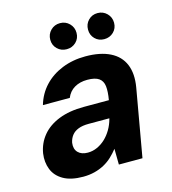

<svg xmlns="http://www.w3.org/2000/svg" viewBox="-109 -804 808 904"><g transform="rotate(-15 295.5 -351.5)"><path d="M186 12Q126 12 89.5 -9Q53 -30 39 -65.5Q25 -101 31 -143Q39 -191 69 -227.5Q99 -264 150.5 -284.5Q202 -305 273 -305H395Q402 -346 399 -372Q396 -398 377.5 -411Q359 -424 321 -424Q285 -424 258.5 -408.5Q232 -393 220 -363H89Q104 -415 139.5 -453Q175 -491 227 -512Q279 -533 341 -533Q413 -533 460.5 -509.5Q508 -486 527 -440.5Q546 -395 535 -330L477 0H362L361 -77Q346 -58 328.5 -41.5Q311 -25 289 -13Q267 -1 241 5.5Q215 12 186 12ZM236 -92Q260 -92 282 -102Q304 -112 322 -129Q340 -146 353.5 -169Q367 -192 374 -218L375 -222H274Q244 -222 223.5 -214Q203 -206 191.5 -191Q180 -176 176 -156Q172 -126 188.5 -109Q205 -92 236 -92ZM266 -588Q239 -588 220.5 -606Q202 -624 202 -651Q202 -678 220.5 -696.5Q239 -715 266 -715Q293 -715 311.5 -696.5Q330 -678 330 -651Q330 -624 311.5 -606Q293 -588 266 -588ZM449 -588Q422 -588 404 -606Q386 -624 386 -651Q386 -678 404 -696.5Q422 -715 449 -715Q476 -715 494.5 -696.5Q513 -678 513 -651Q513 -624 494.5 -606Q476 -588 449 -588Z"/></g></svg>

Font: DM Sans 10pt
Style: Bold Italic
Weight: 700
Italic angle: -10°
Version: Version 4.004;gftools[0.9.30]